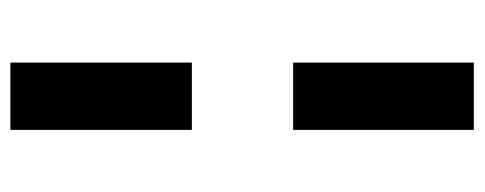

<svg xmlns="http://www.w3.org/2000/svg" viewBox="-293 -475 904 358"><g transform="rotate(90 159.0 -296.0)"><path d="M96.7 -201.7H222.2V136.7H96.7ZM222.2 -727.5V-390.6H96.7V-727.5Z"/></g></svg>

Font: Inter Cardless Tabular Bold
Style: Bold
Weight: 700
Designer: Rasmus Andersson
Foundry: rsms
Version: Version 4.000;git-4fc901f